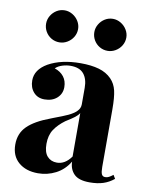

<svg xmlns="http://www.w3.org/2000/svg" viewBox="-86 -822 690 892"><g transform="rotate(10 259.0 -376.5)"><path d="M28.8 0ZM408.7 -486.3Q429.7 -464.8 437 -433.3Q444.3 -401.9 444.3 -346.2V-74.2Q444.3 -49.8 449 -39.8Q453.6 -29.8 465.8 -29.8Q475.1 -29.8 483.4 -34.2Q491.7 -38.6 502.4 -46.9L512.7 -29.8Q489.3 -10.7 462.4 -2Q435.5 6.8 398.4 6.8Q347.2 6.8 325 -15.6Q302.7 -38.1 302.2 -74.2Q277.8 -33.7 238.5 -13.4Q199.2 6.8 154.8 6.8Q97.7 6.8 63 -23.2Q28.3 -53.2 28.3 -106.9Q28.3 -159.2 62.5 -193.1Q96.7 -227.1 168.9 -253.9Q176.3 -256.3 181.2 -258.8Q224.6 -274.9 247.8 -285.6Q271 -296.4 285.6 -310.5Q300.3 -324.7 300.3 -343.8V-421.9Q300.3 -463.4 280.8 -487.3Q261.2 -511.2 218.8 -511.2Q199.2 -511.2 179.7 -505.1Q160.2 -499 147.5 -486.8Q175.3 -477.5 190.9 -457.5Q206.5 -437.5 206.5 -408.2Q206.5 -377 184.1 -356.7Q161.6 -336.4 125 -336.4Q92.8 -336.4 73.5 -358.2Q54.2 -379.9 54.2 -413.6Q54.2 -464.4 110.4 -497.1Q171.4 -531.2 262.2 -531.2Q313 -531.2 349.1 -520.8Q385.3 -510.3 408.7 -486.3ZM238.3 -253.4Q206.5 -230 188.5 -202.9Q170.4 -175.8 170.4 -134.8Q170.4 -95.2 187.5 -76.2Q204.6 -57.1 232.9 -57.1Q271.5 -57.1 300.3 -97.7V-302.7Q293.9 -292 280 -281.2Q266.1 -270.5 238.3 -253.4ZM222.7 -685.1Q222.7 -664.6 212.2 -647.2Q201.7 -629.9 184.1 -619.6Q166.5 -609.4 147 -609.4Q126.5 -609.4 109.1 -619.6Q91.8 -629.9 81.8 -647.2Q71.8 -664.6 71.8 -685.1Q71.8 -704.6 82 -721.9Q92.3 -739.3 109.4 -749.8Q126.5 -760.3 147 -760.3Q166.5 -760.3 184.1 -749.8Q201.7 -739.3 212.2 -721.9Q222.7 -704.6 222.7 -685.1ZM450.2 -685.1Q450.2 -664.6 439.7 -647.2Q429.2 -629.9 411.6 -619.6Q394 -609.4 374.5 -609.4Q354 -609.4 336.7 -619.6Q319.3 -629.9 309.3 -647.2Q299.3 -664.6 299.3 -685.1Q299.3 -704.6 309.6 -721.9Q319.8 -739.3 336.9 -749.8Q354 -760.3 374.5 -760.3Q394 -760.3 411.6 -749.8Q429.2 -739.3 439.7 -721.9Q450.2 -704.6 450.2 -685.1Z"/></g></svg>

Font: TypoPRO Playfair Display
Style: Bold
Weight: 700
Designer: Claus Eggers Sørensen
Foundry: Claus Eggers Sørensen
Version: Version 1.004;PS 001.004;hotconv 1.0.70;makeotf.lib2.5.58329